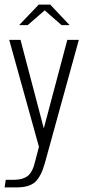

<svg xmlns="http://www.w3.org/2000/svg" viewBox="-28 -643 375 833"><path d="M-8 170 -3 137H34Q70 137 92 120.5Q114 104 125 55L141 -6L12 -470H61L162 -86L264 -470H314L166 67Q150 123 124.5 146.5Q99 170 44 170ZM55 -534 140 -623H190L274 -534H239L166 -598L92 -534Z"/></svg>

Font: Smooch Sans
Style: Regular
Weight: 400
Designer: Robert E. Leuschke
Foundry: Robert E. Leuschke
Version: Version 1.010; ttfautohint (v1.8.3)